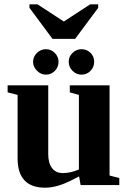

<svg xmlns="http://www.w3.org/2000/svg" viewBox="-20 -852 596 884"><path d="M344.2 -40 311 -22.9Q242.7 12.2 188 12.2Q61 12.2 61 -123V-415L15.1 -426.8V-459H202.1V-142.1Q202.1 -101.1 219.5 -78.1Q236.8 -55.2 269 -55.2Q306.2 -55.2 343.3 -71.8V-415L301.3 -426.8V-459H484.4V-43.9L529.3 -32.2V0H351.1ZM432.1 -832V-815.9L325.7 -672.9H221.7L115.7 -815.9V-832H152.8L273.9 -752.9L395 -832ZM355.5 -508.3Q332 -508.3 314.2 -525.6Q296.4 -543 296.4 -567.4Q296.4 -591.8 314.2 -608.6Q332 -625.5 355.5 -625.5Q379.4 -625.5 396.5 -608.9Q413.6 -592.3 413.6 -567.4Q413.6 -543 396.5 -525.6Q379.4 -508.3 355.5 -508.3ZM191.4 -508.3Q168 -508.3 150.1 -526.4Q132.3 -544.4 132.3 -567.4Q132.3 -590.8 149.9 -608.2Q167.5 -625.5 191.4 -625.5Q215.3 -625.5 232.4 -608.2Q249.5 -590.8 249.5 -567.4Q249.5 -543 232.4 -525.6Q215.3 -508.3 191.4 -508.3Z"/></svg>

Font: Tinos
Style: Bold
Weight: 700
Designer: Steve Matteson
Foundry: Monotype Imaging Inc.
Version: Version 1.23